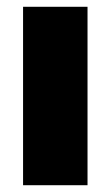

<svg xmlns="http://www.w3.org/2000/svg" viewBox="-20 -546 326 566"><path d="M48 0V-526H238V0Z"/></svg>

Font: Raleway Black
Style: Regular
Weight: 900
Designer: Matt McInerney, Pablo Impallari, Rodrigo Fuenzalida
Foundry: Matt McInerney, Pablo Impallari, Rodrigo Fuenzalida
Version: Version 4.026